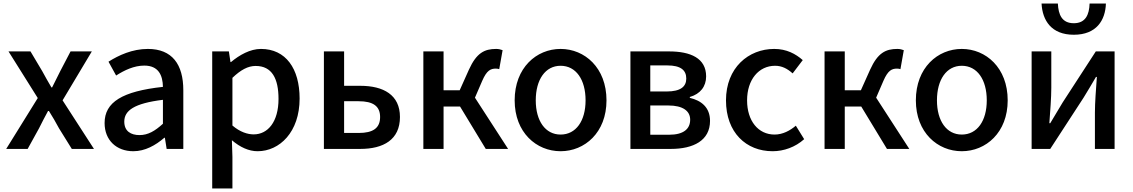

<svg xmlns="http://www.w3.org/2000/svg" viewBox="-20 -840 6393 1083"><path d="M15 0H136L200 -116C217 -150 234 -183 251 -214H256C276 -183 295 -149 313 -116L385 0H510L333 -274L498 -550H378L320 -439C305 -409 289 -378 274 -347H270C252 -378 234 -409 218 -439L152 -550H28L193 -287Z M732 13C798 13 857 -20 907 -63H910L920 0H1014V-331C1014 -477 951 -564 814 -564C726 -564 649 -528 592 -492L635 -414C682 -444 736 -470 794 -470C875 -470 898 -414 899 -350C670 -325 570 -264 570 -146C570 -49 637 13 732 13ZM767 -78C718 -78 681 -100 681 -154C681 -216 736 -257 899 -277V-142C854 -101 815 -78 767 -78Z M1177 223H1291V45L1288 -49C1335 -9 1384 13 1433 13C1557 13 1670 -95 1670 -284C1670 -453 1592 -564 1452 -564C1391 -564 1331 -530 1283 -490H1280L1271 -550H1177ZM1411 -82C1377 -82 1334 -95 1291 -132V-401C1338 -446 1379 -468 1422 -468C1514 -468 1551 -397 1551 -282C1551 -153 1491 -82 1411 -82Z M1807 0H2012C2143 0 2236 -52 2236 -180C2236 -305 2143 -356 2012 -356H1921V-550H1807ZM1921 -90V-269H2003C2085 -269 2124 -241 2124 -180C2124 -118 2085 -90 2003 -90Z M2659 -289 2700 -384C2726 -444 2748 -453 2777 -453C2785 -453 2789 -452 2796 -450L2815 -557C2805 -561 2792 -564 2779 -564C2713 -564 2668 -542 2625 -447L2573 -331H2482V-550H2368V0H2482V-239H2575L2720 0H2846Z M3142 13C3278 13 3401 -92 3401 -274C3401 -458 3278 -564 3142 -564C3006 -564 2883 -458 2883 -274C2883 -92 3006 13 3142 13ZM3142 -81C3056 -81 3002 -158 3002 -274C3002 -391 3056 -469 3142 -469C3229 -469 3283 -391 3283 -274C3283 -158 3229 -81 3142 -81Z M3536 0H3764C3891 0 3985 -47 3985 -158C3985 -235 3935 -273 3871 -288V-293C3930 -310 3963 -352 3963 -409C3963 -512 3875 -550 3754 -550H3536ZM3648 -324V-471H3744C3820 -471 3851 -444 3851 -397C3851 -352 3820 -324 3740 -324ZM3648 -80V-245H3750C3832 -245 3873 -214 3873 -165C3873 -112 3835 -80 3754 -80Z M4338 13C4401 13 4466 -10 4516 -55L4469 -131C4436 -103 4395 -81 4349 -81C4257 -81 4194 -158 4194 -274C4194 -391 4260 -469 4352 -469C4390 -469 4421 -453 4451 -426L4508 -501C4468 -536 4417 -564 4347 -564C4202 -564 4075 -458 4075 -274C4075 -92 4189 13 4338 13Z M4922 -289 4963 -384C4989 -444 5011 -453 5040 -453C5048 -453 5052 -452 5059 -450L5078 -557C5068 -561 5055 -564 5042 -564C4976 -564 4931 -542 4888 -447L4836 -331H4745V-550H4631V0H4745V-239H4838L4983 0H5109Z M5405 13C5541 13 5664 -92 5664 -274C5664 -458 5541 -564 5405 -564C5269 -564 5146 -458 5146 -274C5146 -92 5269 13 5405 13ZM5405 -81C5319 -81 5265 -158 5265 -274C5265 -391 5319 -469 5405 -469C5492 -469 5546 -391 5546 -274C5546 -158 5492 -81 5405 -81Z M5799 0H5904L6092 -289C6112 -321 6142 -372 6162 -406H6167C6162 -335 6156 -262 6156 -205V0H6267V-550H6161L5974 -262C5955 -229 5923 -178 5904 -145H5899C5904 -215 5910 -288 5910 -345V-550H5799ZM6037 -644C6164 -644 6215 -725 6218 -820H6126C6124 -757 6103 -709 6037 -709C5970 -709 5950 -757 5947 -820H5855C5860 -725 5910 -644 6037 -644Z"/></svg>

Font: Genne Gothic Medium
Style: Regular
Weight: 500
Designer: Ryoko NISHIZUKA (kana & ideographs); Paul D. Hunt (Latin, Greek & Cyrillic); Wenlong ZHANG (bopomofo); Sandoll Communica
Foundry: Adobe Systems Incorporated
Version: Version 1.004;PS 1.004;hotconv 16.6.51;makeotf.lib2.5.65220